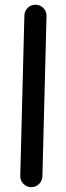

<svg xmlns="http://www.w3.org/2000/svg" viewBox="-20 -730 272 796"><path d="M108.9 45.9Q89.8 45.4 76.7 31.7Q63.5 18.1 64 -1L81.1 -665.5Q81.5 -684.6 95.2 -697.8Q108.9 -710.9 127.9 -710.4Q147 -710 160.2 -696.3Q173.3 -682.6 172.9 -663.6L155.8 1Q155.3 20 141.6 33.2Q127.9 46.4 108.9 45.9Z"/></svg>

Font: Mikhak Medium
Style: Regular
Weight: 500
Designer: Amin Abedi
Version: Version 3.3